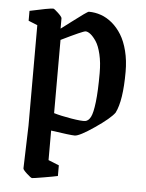

<svg xmlns="http://www.w3.org/2000/svg" viewBox="-49 -497 547 718"><g transform="rotate(5 225.0 -138.0)"><path d="M98.1 181.2Q93.8 181.2 78.4 167Q63 152.8 63 147.9L67.9 -13.2V-390.1L34.2 -403.8V-440.9Q106.4 -457 122.1 -457Q126 -457 140.9 -442.9Q155.8 -428.7 155.8 -423.8V-384.8Q165.5 -392.1 193.4 -413.3Q221.2 -434.6 237.1 -445.8Q252.9 -457 255.9 -457Q279.3 -457 301.5 -449.2Q323.7 -441.4 343.8 -424.6Q363.8 -407.7 378.9 -383.3Q394 -358.9 403.1 -323.2Q412.1 -287.6 412.1 -245.1Q412.1 -136.7 388.2 -89.8Q372.1 -67.4 316.4 -29.3Q260.7 8.8 243.2 8.8Q227.1 8.8 153.8 -2V108.9L193.8 125V165Q178.7 168.5 141.1 174.8Q103.5 181.2 98.1 181.2ZM277.8 -48.8Q290 -50.8 298.1 -66.4Q306.2 -82 311 -123Q315.9 -164.1 315.9 -231.9Q315.9 -271.5 308.6 -302.2Q301.3 -333 290.3 -349.6Q279.3 -366.2 268.8 -374.5Q258.3 -382.8 250 -382.8Q240.7 -382.8 159.2 -342.8V-67.9Q185.1 -60.1 224.6 -53.5Q264.2 -46.9 277.8 -48.8Z"/></g></svg>

Font: Grenze
Style: Regular
Weight: 400
Designer: Renata Polastri
Foundry: Omnibus-Type
Version: Version 1.002;PS 001.002;hotconv 1.0.88;makeotf.lib2.5.64775